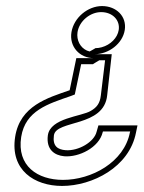

<svg xmlns="http://www.w3.org/2000/svg" viewBox="-20 -614 474 634"><path d="M30 -162C13 -52 94 0 185 0C285 0 407 -62 429 -176L434 -200H305L299 -179C291 -145 239 -115 197 -118C171 -120 153 -131 158 -167C165 -219 324 -193 334 -300L349 -435H292C339 -435 385 -470 392 -515C399 -560 364 -594 317 -594C270 -594 224 -556 216 -508C208 -460 243 -422 290 -422H232L210 -316C138 -291 46 -265 30 -162ZM276 -444C272 -445 270 -446 267 -447C245 -457 232 -481 236 -508C242 -545 278 -574 314 -574C352 -574 377 -547 372 -515C368 -489 345 -466 316 -458C309 -456 302 -455 295 -455C296 -455 276 -444 276 -444ZM308 -415H327L313 -299C310 -272 299 -259 280 -248C249 -229 146 -225 138 -167C132 -120 160 -101 192 -98C241 -94 307 -127 319 -177L320 -180H410L409 -177C390 -78 282 -20 188 -20C104 -20 35 -66 50 -162C64 -249 139 -271 214 -297L227 -302L248 -402H287C286 -402 308 -415 308 -415Z"/></svg>

Font: Charger Pro
Style: OlObl
Weight: 900
Designer: Jasper
Foundry: Cannot Into Space Fonts
Version: Version 1.09